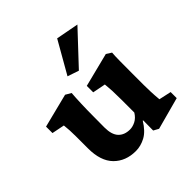

<svg xmlns="http://www.w3.org/2000/svg" viewBox="-152 -641 763 763"><g transform="rotate(-45 229.0 -259.5)"><path d="M398.4 -71.8 450.2 -60.5V-26.4L314.5 10.3L293 -1.5L293.5 -57.6L291.5 -58.6Q268.6 -21 241.7 -6.6Q214.8 7.8 187 7.8Q129.9 7.8 94.7 -27.8Q59.6 -63.5 59.6 -134.3V-201.2Q59.6 -238.3 56.2 -266.6L2.9 -277.3V-313.5L146 -349.6L169.4 -335.9Q167.5 -313 166.3 -279.1Q165 -245.1 165 -210.9L164.6 -147Q164.6 -106.9 182.1 -88.1Q199.7 -69.3 231 -69.3Q246.1 -69.3 262.5 -77.6Q278.8 -85.9 290.5 -105V-177.2Q290.5 -207.5 289.6 -226.3Q288.6 -245.1 286.6 -266.6L231.9 -277.3V-313.5L375 -349.6L396.5 -335.9Q395 -317.9 394.8 -290Q394.5 -262.2 394.5 -218.8V-155.3Q394.5 -138.2 395.3 -118.2Q396 -98.1 398.4 -71.8ZM252.4 -378.4 204.6 -394.5 282.2 -530.3 377.9 -512.2Z"/></g></svg>

Font: Lateef
Style: Bold
Weight: 700
Designer: SIL International
Foundry: SIL International
Version: Version 4.200